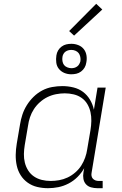

<svg xmlns="http://www.w3.org/2000/svg" viewBox="-20 -980 640 1008"><path d="M232 8Q203 8 175.5 1.5Q148 -5 125.5 -21Q103 -37 88.5 -60Q74 -83 68 -110.5Q62 -138 62.5 -167Q63 -196 68 -226L85 -326Q89 -352 97.5 -378Q106 -404 121 -428Q136 -452 156.5 -472Q177 -492 201.5 -505Q226 -518 253.5 -523Q281 -528 307 -528Q337 -528 365.5 -521Q394 -514 416 -497.5Q438 -481 452.5 -456.5Q467 -432 473 -404L492 -520H535L461 -74Q459 -65 460.5 -56.5Q462 -48 467.5 -42Q473 -36 481 -33Q489 -30 498 -30H519V8H491Q474 8 458 3.5Q442 -1 431.5 -12.5Q421 -24 418 -40.5Q415 -57 418 -74L422 -97Q408 -72 387 -51Q366 -30 340 -16.5Q314 -3 286.5 2.5Q259 8 232 8ZM246 -30Q268 -30 290.5 -34Q313 -38 334.5 -48Q356 -58 375 -74.5Q394 -91 406.5 -110.5Q419 -130 427 -152.5Q435 -175 438 -197L455 -297Q459 -321 459.5 -345Q460 -369 455 -391.5Q450 -414 438.5 -433.5Q427 -453 408.5 -466Q390 -479 367 -484.5Q344 -490 320 -490Q298 -490 274.5 -485.5Q251 -481 229.5 -470.5Q208 -460 189.5 -443.5Q171 -427 158 -407Q145 -387 137.5 -364.5Q130 -342 127 -319L110 -219Q106 -195 105.5 -171.5Q105 -148 110.5 -126Q116 -104 128 -85Q140 -66 158.5 -53.5Q177 -41 199.5 -35.5Q222 -30 246 -30ZM354 -590Q335 -590 318 -597Q301 -604 289.5 -618Q278 -632 275.5 -651Q273 -670 276 -689Q278 -703 285 -715Q292 -727 303.5 -735.5Q315 -744 328 -747Q341 -750 355 -750Q374 -750 391.5 -743Q409 -736 420 -722Q431 -708 434 -689Q437 -670 433 -651Q431 -637 424 -625Q417 -613 405.5 -604.5Q394 -596 381 -593Q368 -590 354 -590ZM355 -622Q363 -622 370.5 -624Q378 -626 385 -631Q392 -636 396 -643.5Q400 -651 402 -658Q404 -670 401.5 -681.5Q399 -693 393 -701Q387 -709 376.5 -713.5Q366 -718 355 -718Q347 -718 339 -716Q331 -714 324 -709Q317 -704 313 -696.5Q309 -689 308 -682Q306 -670 308 -658.5Q310 -647 316 -639Q322 -631 333 -626.5Q344 -622 355 -622ZM369 -793 343 -817 485 -960 517 -930Z"/></svg>

Font: Iosevka Extralight Extended
Style: Italic
Weight: 200
Width: 7
Italic angle: -9°
Monospace: yes
Designer: Belleve Invis
Foundry: Belleve Invis
Version: Version 32.5.0; ttfautohint (v1.8.4)